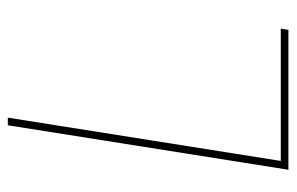

<svg xmlns="http://www.w3.org/2000/svg" viewBox="-150 -590 740 479"><g transform="rotate(-90 219.5 -350.0)"><path d="M36 0 147 -700H166L58 -19H388L385 0Z"/></g></svg>

Font: Georama ExtraCondensed Thin Thin
Style: Italic
Weight: 250
Italic angle: -9°
Version: Version 1.001